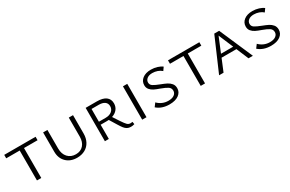

<svg xmlns="http://www.w3.org/2000/svg" viewBox="101 -1391 3496 2318"><g transform="rotate(-30 1849.0 -232.0)"><path d="M461 -417H272V0H212V-417H24V-465H461Z M566 -196V-465H626V-206Q626 -129 668 -83.5Q710 -38 779 -38Q846 -38 885 -82Q924 -126 924 -200V-465H983V-209Q983 -145 957 -96Q931 -47 883 -20.5Q835 6 772 6Q679 6 622.5 -49.5Q566 -105 566 -196Z M1570 -1Q1546 7 1520 7Q1490 7 1468.5 -5Q1447 -17 1430 -38.5Q1413 -60 1388 -101L1328 -199Q1318 -198 1299 -198H1214V0H1159V-465H1317Q1397 -465 1440 -433.5Q1483 -402 1483 -342Q1483 -295 1456 -260.5Q1429 -226 1380 -210L1437 -123Q1473 -69 1491.5 -51Q1510 -33 1537 -33Q1552 -33 1564 -36ZM1308 -240Q1362 -240 1394 -266.5Q1426 -293 1426 -335Q1426 -375 1397 -396.5Q1368 -418 1313 -418H1214V-240Z M1679 -465H1739V0H1679Z M2056 -216Q2009 -232 1979 -247Q1949 -262 1928.5 -286.5Q1908 -311 1908 -347Q1908 -402 1952 -436.5Q1996 -471 2070 -471Q2116 -471 2157.5 -458Q2199 -445 2224 -425L2193 -381Q2169 -403 2135 -415Q2101 -427 2065 -427Q2017 -427 1990.5 -405.5Q1964 -384 1964 -353Q1964 -320 1993 -301.5Q2022 -283 2082 -260Q2132 -241 2162.5 -225.5Q2193 -210 2214.5 -184Q2236 -158 2236 -119Q2236 -63 2189 -28.5Q2142 6 2059 6Q1952 6 1884 -54L1920 -102Q1949 -72 1987 -55.5Q2025 -39 2069 -39Q2122 -39 2151 -60.5Q2180 -82 2180 -116Q2180 -153 2149.5 -173Q2119 -193 2056 -216Z M2744 -417H2555V0H2495V-417H2307V-465H2744Z M3090 -169H2883L2813 0H2751L2952 -465H3020L3222 0H3161ZM3071 -214 2985 -418 2901 -214Z M3471 -216Q3424 -232 3394 -247Q3364 -262 3343.5 -286.5Q3323 -311 3323 -347Q3323 -402 3367 -436.5Q3411 -471 3485 -471Q3531 -471 3572.5 -458Q3614 -445 3639 -425L3608 -381Q3584 -403 3550 -415Q3516 -427 3480 -427Q3432 -427 3405.5 -405.5Q3379 -384 3379 -353Q3379 -320 3408 -301.5Q3437 -283 3497 -260Q3547 -241 3577.5 -225.5Q3608 -210 3629.5 -184Q3651 -158 3651 -119Q3651 -63 3604 -28.5Q3557 6 3474 6Q3367 6 3299 -54L3335 -102Q3364 -72 3402 -55.5Q3440 -39 3484 -39Q3537 -39 3566 -60.5Q3595 -82 3595 -116Q3595 -153 3564.5 -173Q3534 -193 3471 -216Z"/></g></svg>

Font: Ysabeau SC Semilight
Style: Regular
Weight: 300
Designer: Christian Thalmann (Catharsis Fonts)
Version: Version 0.003